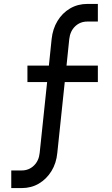

<svg xmlns="http://www.w3.org/2000/svg" viewBox="-20 -780 570 980"><path d="M37.5 180V90H90.5Q127.5 90 153 65.2Q178.5 40.5 182.5 0.5L220.5 -361H120V-445H229.5L243.5 -580.5Q249 -632.5 273.5 -673Q298 -713.5 337.5 -736.8Q377 -760 426 -760H479.5V-670H426Q389 -670 363.5 -645.5Q338 -621 333.5 -580.5L319.5 -445H479.5V-361H310.5L272.5 0.5Q267.5 53 242.5 93.5Q217.5 134 178.5 157Q139.5 180 90.5 180Z"/></svg>

Font: Mohave Light Medium
Style: Regular
Weight: 500
Version: Version 2.003